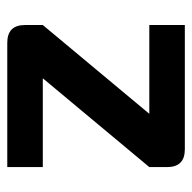

<svg xmlns="http://www.w3.org/2000/svg" viewBox="-20 -508 528 528"><g transform="rotate(90 244.0 -244.0)"><path d="M48.8 -488.3H390.6Q439.5 -488.3 439.5 -439.5V-390.6L195.3 -97.7H439.5V0H97.7Q48.8 0 48.8 -48.8V-97.7L293 -390.6H48.8Z"/></g></svg>

Font: BabelStone Runic Beagnoth
Style: Regular
Weight: 400
Designer: Andrew West
Foundry: BabelStone
Version: Version 7.004;November 9, 2023